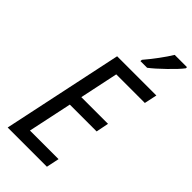

<svg xmlns="http://www.w3.org/2000/svg" viewBox="-291 -1010 1073 1073"><g transform="rotate(45 245.5 -473.5)"><path d="M21 0 172 -714H482L466 -639H240L192 -411H403L388 -336H176L121 -76H347L331 0ZM283 -787H336Q370 -813 420 -861.5Q470 -910 491 -938V-947H394Q374 -914 344 -873.5Q314 -833 284 -798Z"/></g></svg>

Font: Noto Sans UI SemiCondensed
Style: Italic
Weight: 400
Width: 4
Italic angle: -12°
Designer: Monotype Design Team
Foundry: Monotype Imaging Inc.
Version: Version 1.901